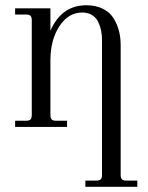

<svg xmlns="http://www.w3.org/2000/svg" viewBox="-20 -488 570 738"><path d="M173.8 -456.1V-370.1Q216.8 -467.8 312 -467.8Q349.1 -467.8 376.2 -453.9Q403.3 -439.9 417.2 -416.7Q431.2 -393.6 437.5 -368.4Q443.8 -343.3 443.8 -314.9V184.1Q443.8 196.3 448.7 201.2Q453.6 206.1 465.8 206.1H507.8V230H308.1V206.1H350.1Q362.3 206.1 367.2 201.2Q372.1 196.3 372.1 184.1V-334Q372.1 -353.5 368.7 -370.6Q365.2 -387.7 357.2 -404.1Q349.1 -420.4 333.5 -430.2Q317.9 -439.9 295.9 -439.9Q242.7 -439.9 208.3 -387.2Q173.8 -334.5 173.8 -255.9V-45.9Q173.8 -33.7 178.7 -28.8Q183.6 -23.9 195.8 -23.9H237.8V0H38.1V-23.9H80.1Q92.3 -23.9 97.2 -28.8Q102.1 -33.7 102.1 -45.9V-410.2Q102.1 -422.4 97.2 -427.2Q92.3 -432.1 80.1 -432.1H38.1V-456.1Z"/></svg>

Font: Flanker Steampunk
Style: Regular
Weight: 400
Designer: Alexey Kryukov, Leonardo Di Lena
Foundry: Alexey Kryukov, Leonardo Di Lena
Version: 1.210